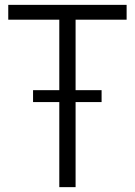

<svg xmlns="http://www.w3.org/2000/svg" viewBox="-20 -771 554 790"><path d="M501 -690H291V-400H398V-351H291V-1H224V-351H116V-400H224V-690H14V-751H501Z"/></svg>

Font: Orkney Light
Style: Regular
Weight: 300
Designer: Samuel Oakes and Alfredo Marco Pradil
Foundry: Alfredo Marco Pradil
Version: 1.0; ttfautohint (v1.5)